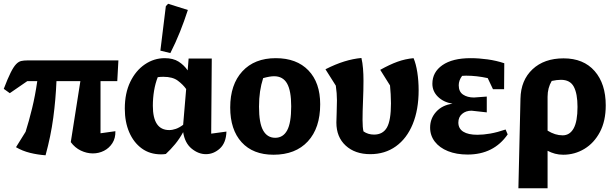

<svg xmlns="http://www.w3.org/2000/svg" viewBox="-30 -810 3263 1020"><path d="M212 15Q170 12 129.5 2Q89 -8 55 -28L106 -110Q124 -167 140.5 -234.5Q157 -302 168 -379H115L22 -315L-10 -338Q11 -393 26.5 -424Q42 -455 55.5 -469Q69 -483 83 -486Q97 -489 114 -489H599L593 -379H504V-102L583 -113Q584 -76 567 -49.5Q550 -23 522.5 -9Q495 5 463 5Q431 5 399.5 -10Q368 -25 346 -55L397 -379H270Q266 -282 253 -184.5Q240 -87 212 15Z M851 8Q839 10 826 10Q766 10 723 -21.5Q680 -53 656.5 -107.5Q633 -162 633 -233Q633 -315 662 -375Q691 -435 739.5 -468Q788 -501 845 -501Q890 -501 919 -482.5Q948 -464 967 -436L972 -499H1095L1092 -100L1173 -111Q1171 -51 1138 -21Q1105 9 1064 9Q1024 9 988 -20.5Q952 -50 943 -108Q924 -73 900.5 -44.5Q877 -16 851 8ZM782 -248Q782 -119 869 -119Q886 -119 904.5 -125.5Q923 -132 943 -147L959 -337Q942 -361 914.5 -381.5Q887 -402 838 -402Q822 -402 808 -400Q795 -367 788.5 -328Q782 -289 782 -248ZM875 -528 822 -541 851 -777 863 -790 968 -757Q949 -698 926 -640.5Q903 -583 875 -528Z M1423 12Q1314 12 1253.5 -54.5Q1193 -121 1193 -239Q1193 -361 1257.5 -431Q1322 -501 1435 -501Q1546 -501 1608.5 -436Q1671 -371 1671 -256Q1671 -130 1605.5 -59Q1540 12 1423 12ZM1432 -78Q1474 -78 1495.5 -117.5Q1517 -157 1517 -245Q1517 -328 1495 -366.5Q1473 -405 1426 -405Q1404 -405 1368 -395Q1357 -361 1351.5 -324Q1346 -287 1346 -243Q1346 -156 1368 -117Q1390 -78 1432 -78Z M1937 9Q1856 9 1806.5 -36.5Q1757 -82 1757 -159Q1757 -175 1758.5 -210Q1760 -245 1760 -277Q1760 -314 1754 -355L1699 -442Q1752 -469 1799 -483.5Q1846 -498 1890 -502Q1896 -477 1898.5 -446Q1901 -415 1901 -382Q1901 -332 1898.5 -274Q1896 -216 1896 -173Q1896 -132 1901 -112Q1925 -95 1957 -95Q2004 -95 2025.5 -132.5Q2047 -170 2047 -261Q2047 -285 2045.5 -309.5Q2044 -334 2042 -356L1990 -439Q2040 -467 2081.5 -482Q2123 -497 2167 -501Q2180 -471 2187 -425.5Q2194 -380 2194 -331Q2194 -227 2162.5 -150.5Q2131 -74 2073 -32.5Q2015 9 1937 9Z M2454 11Q2395 11 2350 -7Q2305 -25 2280 -57.5Q2255 -90 2255 -132Q2255 -181 2287.5 -216.5Q2320 -252 2374 -259Q2326 -267 2296.5 -296Q2267 -325 2267 -365Q2267 -427 2320.5 -464Q2374 -501 2470 -501Q2514 -501 2560.5 -494.5Q2607 -488 2649 -474L2648 -336H2589L2561 -395Q2502 -408 2446 -408Q2435 -408 2425 -407Q2407 -383 2407 -357Q2407 -323 2430 -307.5Q2453 -292 2488 -292L2556 -297V-213L2475 -222Q2445 -222 2425 -205Q2405 -188 2405 -159Q2405 -127 2431 -110.5Q2457 -94 2506 -94Q2538 -94 2575 -100.5Q2612 -107 2656 -122L2667 -96Q2593 11 2454 11Z M2724 190 2735 -286Q2737 -384 2799 -442Q2861 -500 2964 -500Q3070 -500 3129 -432.5Q3188 -365 3188 -250Q3188 -167 3157 -108.5Q3126 -50 3074.5 -19Q3023 12 2962 12Q2939 12 2918.5 6.5Q2898 1 2879 -9V190ZM2879 -296V-116Q2919 -91 2959 -91Q2997 -91 3017.5 -128Q3038 -165 3038 -242Q3038 -312 3018.5 -349Q2999 -386 2950 -386Q2929 -386 2901 -380Q2879 -343 2879 -296Z"/></svg>

Font: Piazzolla
Style: Bold
Weight: 700
Designer: Juan Pablo del Peral
Foundry: Huerta Tipografica
Version: Version 1.330